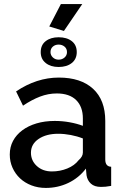

<svg xmlns="http://www.w3.org/2000/svg" viewBox="-20 -913 604 943"><path d="M205 10Q167 10 134.5 -2.5Q102 -15 78.5 -37Q55 -59 41.5 -89Q28 -119 28 -154Q28 -191 44 -221Q60 -251 89.5 -273Q119 -295 159.5 -307Q200 -319 249 -319Q286 -319 322 -312.5Q358 -306 387 -295V-331Q387 -389 354 -421.5Q321 -454 259 -454Q217 -454 176.5 -438.5Q136 -423 93 -394L59 -464Q160 -532 269 -532Q377 -532 437 -477Q497 -422 497 -319V-130Q497 -95 526 -94V0Q510 3 498.5 4Q487 5 476 5Q444 5 426.5 -11Q409 -27 405 -52L402 -85Q367 -39 315.5 -14.5Q264 10 205 10ZM235 -71Q275 -71 310.5 -85.5Q346 -100 366 -126Q387 -144 387 -164V-233Q359 -244 327.5 -250Q296 -256 266 -256Q207 -256 169.5 -230.5Q132 -205 132 -163Q132 -124 161 -97.5Q190 -71 235 -71ZM294 -761 222 -783 279 -893H384ZM180 -657Q180 -692 204.5 -711Q229 -730 268 -730Q308 -730 332.5 -711Q357 -692 357 -657Q357 -623 332.5 -603.5Q308 -584 268 -584Q229 -584 204.5 -603.5Q180 -623 180 -657ZM268 -694Q251 -694 239.5 -684Q228 -674 228 -657Q228 -642 239.5 -631Q251 -620 268 -620Q285 -620 297 -630.5Q309 -641 309 -657Q309 -674 297 -684Q285 -694 268 -694Z"/></svg>

Font: IngvarSans
Style: Regular
Weight: 600
Version: Version 3.000